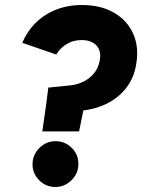

<svg xmlns="http://www.w3.org/2000/svg" viewBox="-20 -732 568 767"><path d="M161 -288 173 -382 252 -390Q283 -392 309.5 -404Q336 -416 355 -438.5Q374 -461 379 -494Q385 -529 365 -550.5Q345 -572 306 -572Q271 -572 244 -554.5Q217 -537 205 -514L69 -561Q100 -633 162.5 -672.5Q225 -712 308 -712Q382 -712 435 -681.5Q488 -651 512 -597.5Q536 -544 524 -475Q515 -418 480 -375.5Q445 -333 390 -310.5Q335 -288 266 -288ZM201 15Q163 15 136 -12.5Q109 -40 110 -78Q111 -115 138 -141.5Q165 -168 202 -168Q240 -168 267 -141Q294 -114 293 -76Q293 -39 265.5 -12Q238 15 201 15ZM149 -207 169 -346H324L296 -207Z"/></svg>

Font: Figtree ExtraBold
Style: Italic
Weight: 800
Italic angle: -9.5°
Foundry: Erik Kennedy
Version: Version 2.001;gftools[0.9.30]